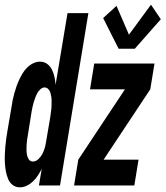

<svg xmlns="http://www.w3.org/2000/svg" viewBox="-42 -791 706 819"><path d="M533 -583H464L398 -714L455 -766L508 -643L602 -771L644 -709ZM43 8Q25 8 12 -2Q-1 -12 -7.5 -28Q-14 -44 -17 -60.5Q-20 -77 -21 -94Q-22 -111 -21.5 -128.5Q-21 -146 -19.5 -163.5Q-18 -181 -15.5 -198.5Q-13 -216 -10 -234L7 -334Q9 -349 12 -363.5Q15 -378 19 -392.5Q23 -407 28 -421.5Q33 -436 39.5 -450Q46 -464 54 -477.5Q62 -491 73.5 -502.5Q85 -514 99.5 -521Q114 -528 128 -528Q146 -528 159 -518.5Q172 -509 179.5 -494Q187 -479 190.5 -462.5Q194 -446 195 -429L246 -735H335L214 0H124L136 -71Q129 -57 120 -43Q111 -29 99 -17.5Q87 -6 72.5 1Q58 8 43 8ZM274 0 292 -110 491 -410H342L360 -520H617L599 -410L400 -110H549L531 0ZM98 -102Q111 -102 122 -112.5Q133 -123 139.5 -136Q146 -149 149.5 -162Q153 -175 155 -189L172 -289Q173 -298 174.5 -307Q176 -316 177 -325.5Q178 -335 178 -344Q178 -353 178 -362Q178 -371 176.5 -380Q175 -389 172.5 -397Q170 -405 163.5 -411.5Q157 -418 148 -418Q139 -418 130.5 -410.5Q122 -403 117 -393.5Q112 -384 108.5 -374.5Q105 -365 102 -355.5Q99 -346 97 -336Q95 -326 93 -316L77 -216Q75 -205 73.5 -194Q72 -183 71.5 -172.5Q71 -162 71 -151.5Q71 -141 73 -130.5Q75 -120 81 -111Q87 -102 98 -102Z"/></svg>

Font: Iosevka SS04 XBd Ex Obl
Style: Regular
Weight: 800
Width: 7
Italic angle: -9°
Monospace: yes
Designer: Belleve Invis
Foundry: Belleve Invis
Version: Version 19.0.0; ttfautohint (v1.8.4)